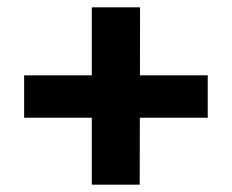

<svg xmlns="http://www.w3.org/2000/svg" viewBox="-20 -546 635 525"><path d="M231 -41V-526H363L362 -41ZM46 -224V-340H548V-224Z"/></svg>

Font: Readex Pro SemiBold
Style: Regular
Weight: 600
Designer: Bonnie Shaver-Troup, Thomas Jockin
Foundry: Lexend
Version: Version 1.204